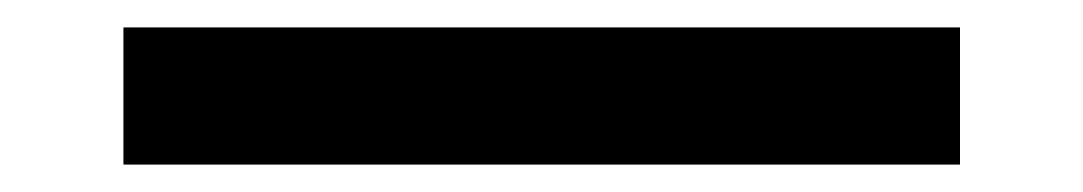

<svg xmlns="http://www.w3.org/2000/svg" viewBox="-20 30 790 140"><path d="M70 150V50H680V150Z"/></svg>

Font: Martian Mono SemiExpanded
Style: Regular
Weight: 400
Width: 6
Monospace: yes
Designer: Roman Shamin
Foundry: Evil Martians
Version: Version 1.000